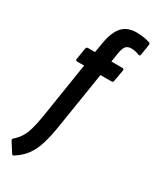

<svg xmlns="http://www.w3.org/2000/svg" viewBox="-256 -751 820 1006"><g transform="rotate(30 154.5 -248.0)"><path d="M214 -491H280Q292 -491 290 -480L278 -412Q277 -401 267 -401H200L146 -61Q136 4 121.5 51.5Q107 99 82.5 132.5Q58 166 18 191Q10 196 6 188L-32 129Q-36 122 -29 115Q-9 98 5.5 76Q20 54 30 20Q40 -14 48 -64L101 -401H60Q48 -401 50 -412L61 -480Q63 -491 72 -491H115L125 -550Q137 -621 167 -655Q197 -689 253 -689Q280 -689 301.5 -685Q323 -681 334 -677Q343 -673 341 -665L331 -601Q329 -589 319 -593Q309 -597 296.5 -600Q284 -603 273 -603Q249 -603 238 -589.5Q227 -576 222 -542Z"/></g></svg>

Font: Sofia Sans Extra Condensed
Style: Bold Italic
Weight: 700
Italic angle: -9°
Designer: Botio Nikoltchev, Ani Petrova
Foundry: lettersoup
Version: Version 4.101